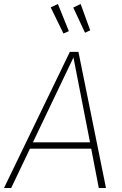

<svg xmlns="http://www.w3.org/2000/svg" viewBox="-33 -942 612 962"><path d="M312 -786 285 -774 221 -905 257 -922ZM419 -790 393 -778 334 -904 371 -922ZM462 0 424 -197H117L23 0H-13L317 -682H360L498 0ZM132 -229H418L335 -654Z"/></svg>

Font: Fira Sans UltraLight
Style: Italic
Weight: 200
Italic angle: -8°
Designer: Carrois Corporate & Edenspiekermann AG
Foundry: Carrois Corporate GbR & Edenspiekermann AG
Version: Version 4.203;PS 004.203;hotconv 1.0.88;makeotf.lib2.5.64775